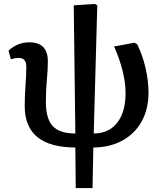

<svg xmlns="http://www.w3.org/2000/svg" viewBox="-20 -732 814 971"><path d="M363 219 361 14Q105 13 105 -195Q105 -251 109 -300Q113 -349 113 -395Q113 -439 75 -439Q56 -439 35 -432L23 -476Q69 -518 128 -518Q222 -518 222 -422Q222 -379 217 -327.5Q212 -276 212 -217Q212 -132 246.5 -94.5Q281 -57 361 -57L353 -705L459 -712L472 -705L454 -57Q530 -57 572.5 -111Q615 -165 615 -261Q615 -365 557 -497L660 -516L674 -508Q701 -453 716 -388.5Q731 -324 731 -263Q731 -180 696.5 -118Q662 -56 599.5 -21.5Q537 13 452 14L448 219Z"/></svg>

Font: Literata 12pt Medium
Style: Regular
Weight: 500
Designer: Latin by Veronika Burian and Jose Scaglione. Greek by Irene Vlachou. Cyrillic by Vera Evstafieva.
Foundry: TypeTogether
Version: Version 3.002